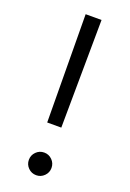

<svg xmlns="http://www.w3.org/2000/svg" viewBox="-142 -780 567 837"><g transform="rotate(20 141.0 -361.5)"><path d="M107.9 -226.6 104 -727.5H177.7L173.3 -226.6ZM141.1 5.9Q119.1 5.9 103.8 -9.5Q88.4 -24.9 88.4 -46.4Q88.4 -68.4 103.8 -83.7Q119.1 -99.1 141.1 -99.1Q162.6 -99.1 178 -83.7Q193.4 -68.4 193.4 -46.4Q193.4 -24.9 178 -9.5Q162.6 5.9 141.1 5.9Z"/></g></svg>

Font: Inter Light
Style: Regular
Weight: 300
Designer: Rasmus Andersson
Foundry: rsms
Version: Version 4.000;git-a52131595